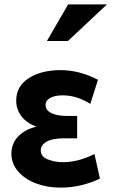

<svg xmlns="http://www.w3.org/2000/svg" viewBox="-20 -844 547 876"><path d="M266 -104Q298 -104 332.5 -112Q367 -120 411 -141L436 -29Q350 12 256 12Q196 12 145 -7Q94 -26 63 -61.5Q32 -97 32 -143Q32 -188 62 -220.5Q92 -253 146 -266Q101 -283 77.5 -314Q54 -345 54 -385Q54 -451 111.5 -487.5Q169 -524 256 -524Q343 -524 427 -480L392 -370Q331 -409 266 -409Q231 -409 209.5 -397.5Q188 -386 188 -365Q188 -341 214.5 -328Q241 -315 286 -315H332V-213H274Q219 -213 192.5 -197.5Q166 -182 166 -158Q166 -129 198.5 -116.5Q231 -104 266 -104ZM194 -657H290L468 -824H291Z"/></svg>

Font: Geom SemiBold
Style: Bold
Weight: 600
Version: Version 1.102